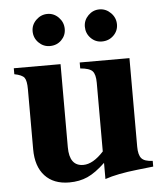

<svg xmlns="http://www.w3.org/2000/svg" viewBox="-50 -711 656 769"><g transform="rotate(-5 278.0 -326.0)"><path d="M443 -600Q443 -574 424 -555.5Q405 -537 377 -537Q351 -537 332.5 -556Q314 -575 314 -602Q314 -628 333 -647Q352 -666 378 -666Q404 -666 423.5 -646.5Q443 -627 443 -600ZM233 -600Q233 -574 214.5 -555.5Q196 -537 168 -537Q142 -537 123 -556Q104 -575 104 -602Q104 -628 123.5 -647Q143 -666 169 -666Q195 -666 214 -646.5Q233 -627 233 -600ZM538 -20 475 -13Q392 -4 343 13V-52Q304 -15 271.5 -0.5Q239 14 198 14Q135 14 100 -24Q65 -62 65 -131V-372Q65 -407 56 -419Q47 -431 16 -437V-461H204V-127Q204 -51 260 -51Q299 -51 342 -98V-374Q342 -408 330 -421Q318 -434 281 -437V-461H481V-105Q481 -72 493 -58Q505 -44 538 -43Z"/></g></svg>

Font: STIX
Style: Bold
Weight: 700
Designer: MicroPress Inc., with final additions and corrections provided by Coen Hoffman, Elsevier (retired)
Version: Version 1.1.1